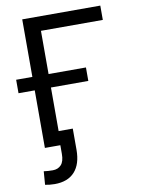

<svg xmlns="http://www.w3.org/2000/svg" viewBox="-100 -795 788 1070"><g transform="rotate(-10 294.0 -260.0)"><path d="M543.9 -727.5V-646.5H193.8V0H102.1V-727.5ZM10.3 -325.7V-401.9H405.3V-325.7ZM121.6 208Q106.9 208 93 206.5Q79.1 205.1 67.4 202.6L73.2 127Q85.9 128.9 98.6 129.6Q111.3 130.4 124 130.4Q153.8 130.4 171.6 111.1Q189.5 91.8 189.5 49.3V0H151.9V-79.1H273.9V40.5Q273.9 121.6 234.9 164.8Q195.8 208 121.6 208Z"/></g></svg>

Font: Inter 17pt
Style: Regular
Weight: 400
Version: Version 4.001;git-66647c0bb